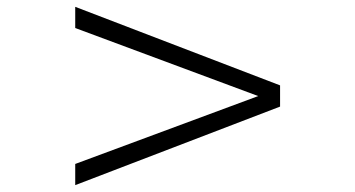

<svg xmlns="http://www.w3.org/2000/svg" viewBox="-20 -581 1040 562"><path d="M200.2 -39.1V-101.1L735.8 -299.8L200.2 -499V-561L799.8 -331.1V-269Z"/></svg>

Font: Charis SIL APac
Style: Italic
Weight: 400
Italic angle: -11°
Foundry: SIL International
Version: Version 5.000